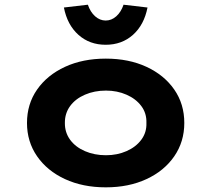

<svg xmlns="http://www.w3.org/2000/svg" viewBox="-20 -793 906 823"><path d="M433.6 10Q334.9 10 258.6 -25.3Q182.3 -60.6 139 -123.1Q95.7 -185.7 95.7 -265.9Q95.7 -347 139 -409.1Q182.3 -471.2 258.6 -506.5Q334.9 -541.7 433.6 -541.7Q532 -541.7 608 -506.5Q684 -471.2 727 -409.1Q770 -347 770 -265.9Q770 -185.7 727 -123.1Q684 -60.6 608 -25.3Q532 10 433.6 10ZM434.2 -127.6Q482.2 -127.6 522.3 -145.2Q562.4 -162.7 585.7 -194Q609 -225.4 607.6 -265.9Q609 -307.4 585.7 -338.5Q562.4 -369.6 522.3 -387.1Q482.2 -404.7 434.2 -404.7Q384.7 -404.7 344 -387.1Q303.4 -369.6 280.5 -338.3Q257.7 -307 258.1 -265.9Q257.7 -225.4 280.5 -194Q303.4 -162.7 344 -145.2Q384.7 -127.6 434.2 -127.6ZM433.1 -601.1Q363.9 -601.1 316.2 -643.7Q268.4 -686.4 253.9 -760.8L356.6 -772.8Q367.3 -741.3 387.8 -723.1Q408.2 -705 433.1 -705Q457.9 -705 478.4 -723.1Q498.9 -741.3 509.6 -772.8L612.3 -760.8Q597.7 -686.4 550 -643.7Q502.2 -601.1 433.1 -601.1Z"/></svg>

Font: Lexend Mega
Style: Regular
Weight: 400
Designer: Bonnie Shaver-Troup, Thomas Jockin
Foundry: Lexend
Version: Version 1.007